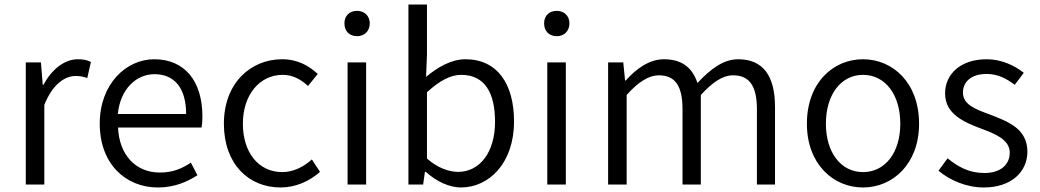

<svg xmlns="http://www.w3.org/2000/svg" viewBox="-20 -816 4600 849"><path d="M94 0H176V-352C213 -446 269 -480 314 -480C336 -480 348 -477 366 -471L382 -542C364 -551 348 -554 325 -554C264 -554 209 -509 172 -441H169L161 -540H94Z M678 13C752 13 807 -12 853 -41L824 -97C783 -69 741 -53 687 -53C579 -53 507 -132 502 -252H871C874 -266 875 -283 875 -301C875 -457 797 -554 662 -554C538 -554 421 -445 421 -269C421 -92 535 13 678 13ZM501 -312C512 -423 583 -488 663 -488C751 -488 803 -427 803 -312Z M1221 13C1286 13 1348 -14 1395 -56L1359 -111C1325 -80 1279 -55 1228 -55C1124 -55 1054 -141 1054 -269C1054 -398 1129 -485 1230 -485C1275 -485 1310 -465 1342 -436L1385 -489C1347 -524 1298 -554 1227 -554C1090 -554 970 -450 970 -269C970 -91 1079 13 1221 13Z M1517 0H1599V-540H1517ZM1559 -656C1591 -656 1615 -678 1615 -713C1615 -746 1591 -768 1559 -768C1525 -768 1503 -746 1503 -713C1503 -678 1525 -656 1559 -656Z M2018 13C2142 13 2253 -94 2253 -279C2253 -445 2179 -554 2038 -554C1976 -554 1915 -519 1864 -476L1868 -575V-796H1786V0H1851L1859 -56H1863C1910 -13 1968 13 2018 13ZM2006 -56C1969 -56 1917 -71 1868 -115V-408C1922 -458 1972 -485 2019 -485C2127 -485 2169 -401 2169 -277C2169 -141 2100 -56 2006 -56Z M2400 0H2482V-540H2400ZM2442 -656C2474 -656 2498 -678 2498 -713C2498 -746 2474 -768 2442 -768C2408 -768 2386 -746 2386 -713C2386 -678 2408 -656 2442 -656Z M2669 0H2751V-396C2802 -454 2850 -483 2893 -483C2965 -483 2998 -437 2998 -333V0H3079V-396C3132 -454 3177 -483 3221 -483C3293 -483 3327 -437 3327 -333V0H3407V-343C3407 -481 3354 -554 3244 -554C3179 -554 3122 -511 3064 -449C3043 -513 2999 -554 2916 -554C2852 -554 2794 -513 2747 -460H2744L2736 -540H2669Z M3796 13C3928 13 4044 -91 4044 -269C4044 -450 3928 -554 3796 -554C3664 -554 3548 -450 3548 -269C3548 -91 3664 13 3796 13ZM3796 -55C3699 -55 3632 -141 3632 -269C3632 -398 3699 -485 3796 -485C3894 -485 3961 -398 3961 -269C3961 -141 3894 -55 3796 -55Z M4330 13C4455 13 4523 -59 4523 -145C4523 -248 4436 -279 4356 -310C4294 -333 4238 -353 4238 -407C4238 -451 4271 -489 4343 -489C4393 -489 4431 -468 4467 -441L4507 -494C4466 -527 4407 -554 4343 -554C4226 -554 4159 -487 4159 -403C4159 -311 4243 -276 4319 -247C4379 -225 4445 -199 4445 -141C4445 -91 4408 -51 4333 -51C4265 -51 4217 -78 4170 -116L4130 -61C4180 -19 4253 13 4330 13Z"/></svg>

Font: Noto Sans CJK SC DemiLight
Style: Regular
Weight: 350
Designer: Ryoko NISHIZUKA 西塚涼子 (kana, bopomofo & ideographs); Paul D. Hunt (Latin, Greek & Cyrillic); Sandoll Communications 산돌커뮤니
Foundry: Adobe
Version: Version 2.004;hotconv 1.0.118;makeotfexe 2.5.65603